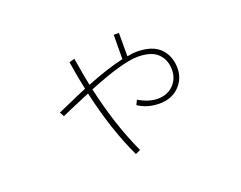

<svg xmlns="http://www.w3.org/2000/svg" viewBox="-97 -752 1193 950"><g transform="rotate(-20 500.0 -277.0)"><path d="M319.3 -520.5 347.7 -528.3Q364.3 -426.8 374 -381.8Q489.3 -427.7 570.3 -445.3L571.3 -573.2H598.6V-450.2Q627 -456.1 647.5 -456.1Q731.4 -456.1 771.5 -415.5Q811.5 -375 811.5 -309.6Q811.5 -254.9 772.5 -215.3Q733.4 -175.8 668.9 -175.8Q605.5 -175.8 557.6 -208L569.3 -232.4Q622.1 -201.2 668.9 -201.2Q719.7 -201.2 751.5 -233.4Q783.2 -265.6 783.2 -312.5Q783.2 -364.3 750.5 -397.5Q717.8 -430.7 644.5 -430.7Q565.4 -430.7 379.9 -355.5Q424.8 -153.3 499 6.8L472.7 18.6Q399.4 -135.7 352.5 -343.8Q233.4 -293.9 202.1 -279.3L189.5 -302.7Q315.4 -358.4 346.7 -371.1Q333 -432.6 319.3 -520.5Z"/></g></svg>

Font: Gothic A1 Thin
Style: Regular
Weight: 250
Designer: HanYang I&C Co.,Ltd.
Foundry: HanYang I&C Co.,Ltd.
Version: Version 2.50